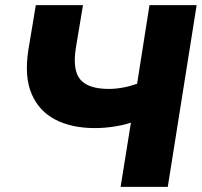

<svg xmlns="http://www.w3.org/2000/svg" viewBox="-20 -725 783 745"><path d="M448 0 488 -249Q462 -240 423.5 -234Q385 -228 348 -228Q258 -228 194.5 -261Q131 -294 102.5 -361Q74 -428 90 -531L119 -705H302L274 -537Q261 -452 292 -416Q323 -380 402 -380Q455 -380 512 -400L560 -705H743L631 0Z"/></svg>

Font: Mulish Black
Style: Italic
Weight: 900
Italic angle: -9°
Designer: Vernon Adams
Foundry: Vernon Adams
Version: Version 3.603; ttfautohint (v1.8.3)